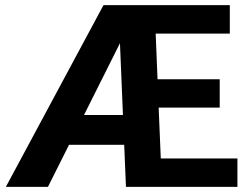

<svg xmlns="http://www.w3.org/2000/svg" viewBox="-20 -731 978 751"><path d="M908.7 -111.3V0H472.7L465.8 -164.6H250L167.5 0H2.9L384.8 -710.9H878.9V-599.6H588.9L596.2 -420.9H839.4V-310.1H600.6L608.9 -111.3ZM308.6 -281.2H460.9L449.2 -562Z"/></svg>

Font: Vazirmatn RD UI
Style: Bold
Weight: 700
Designer: Saber Rastikerdar
Foundry: Saber Rastikerdar
Version: Version 33.003